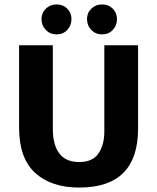

<svg xmlns="http://www.w3.org/2000/svg" viewBox="-20 -834 708 865"><path d="M66 -630H218V-253Q218 -182 247 -143Q276 -104 337 -104Q397 -104 423.5 -142.5Q450 -181 450 -241V-630H602V-254Q602 11 337 11Q211 11 138.5 -55Q66 -121 66 -259ZM167 -748Q167 -776 186.5 -795Q206 -814 235 -814Q264 -814 283 -795Q302 -776 302 -748Q302 -719 283 -699Q264 -679 235 -679Q206 -679 186.5 -699Q167 -719 167 -748ZM372 -748Q372 -776 391.5 -795Q411 -814 440 -814Q469 -814 488 -795Q507 -776 507 -748Q507 -719 488 -699Q469 -679 440 -679Q411 -679 391.5 -699Q372 -719 372 -748Z"/></svg>

Font: Mukta ExtraBold
Style: Regular
Weight: 800
Designer: Girish Dalvi and Yashodeep Gholap
Foundry: Ek Type
Version: Version 2.538;PS 1.002;hotconv 16.6.51;makeotf.lib2.5.65220;